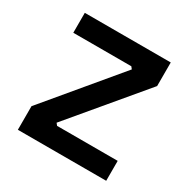

<svg xmlns="http://www.w3.org/2000/svg" viewBox="-129 -653 751 768"><g transform="rotate(30 246.5 -269.5)"><path d="M51 0V-109L325 -437L317 -447H49V-539H446V-430L171 -102L179 -92H459V0Z"/></g></svg>

Font: Cazoo Sans Medium
Style: Regular
Weight: 500
Designer: Jonathan Barnbrook, Julián Moncada
Foundry: Barnbrook Fonts
Version: Version 2.000;Glyphs 3.3 (3337)